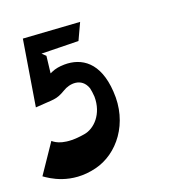

<svg xmlns="http://www.w3.org/2000/svg" viewBox="-120 -718 700 734"><g transform="rotate(-15 230.0 -351.5)"><path d="M-31 -103C-9 -90 68 -44 173 -80C265 -111 336 -216 315 -346C297 -466 230 -501 160 -494C141 -492 124 -488 108 -479L101 -475L103 -544L87 -557L236 -567L261 -636L33 -631L13 -364C88 -377 95 -371 134 -399C159 -418 210 -430 232 -381C235 -371 238 -360 240 -346C247 -275 206 -227 165 -217C85 -196 50 -215 37 -225Z"/></g></svg>

Font: Charger Slice
Style: Regular
Weight: 400
Designer: Jasper
Foundry: Cannot Into Space Fonts
Version: Version 1.1